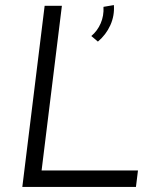

<svg xmlns="http://www.w3.org/2000/svg" viewBox="-20 -737 601 757"><path d="M68 0 156 -714H224L144 -65H524L516 0ZM366 -573 340 -595Q364 -615 377 -645Q390 -675 388 -710L429 -717Q432 -675 415 -637.5Q398 -600 366 -573Z"/></svg>

Font: Josefin Sans
Style: Italic
Weight: 400
Italic angle: -7.5°
Designer: Santiago Orozco
Foundry: Typemade